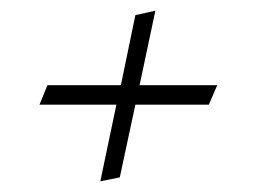

<svg xmlns="http://www.w3.org/2000/svg" viewBox="-20 -427 471 356"><path d="M382.8 -269H238.8L268.1 -407.2L231 -398.9L204.1 -269H67.9L53.2 -232.9H195.8L166 -90.8L202.1 -98.1L231 -232.9H367.2Z"/></svg>

Font: Comic Neue Angular Light Italic
Style: Regular
Weight: 300
Italic angle: -12°
Designer: Craig Rozynski
Foundry: Craig Rozynski
Version: Version 2.003